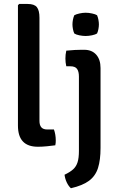

<svg xmlns="http://www.w3.org/2000/svg" viewBox="-20 -756 614 995"><path d="M259.5 -85Q264 -73 266.5 -58.2Q269 -43.5 269 -28.5Q269 -22 268.5 -15.5Q268 -9 266.5 -3Q248 -0.5 223.5 2Q199 4.5 176.5 4.5Q124.5 4.5 98.8 -22.8Q73 -50 73 -105.5V-729L79.5 -735.5H123Q158 -735.5 171.2 -718.8Q184.5 -702 184.5 -664V-129.5Q184.5 -107.5 194.2 -96.2Q204 -85 224.5 -85ZM501 11Q501 73 488 114.2Q475 155.5 441.8 180.5Q408.5 205.5 347.5 219.5Q335.5 209 326.2 189.8Q317 170.5 314.5 149.5Q343 136 359 121.5Q375 107 382 84.8Q389 62.5 389 26.5V-359.5Q389 -385.5 379.2 -399Q369.5 -412.5 344.5 -412.5H323.5Q319 -432.5 319 -452.5Q319 -462 320 -472.5Q321 -483 323.5 -493.5Q345.5 -496 367.2 -497Q389 -498 401.5 -498H416.5Q456 -498 478.5 -472.8Q501 -447.5 501 -403.5ZM355.5 -629.5Q355.5 -641 358 -654Q360.5 -667 365 -677Q375 -682.5 391.8 -686.2Q408.5 -690 424 -690Q439.5 -690 457 -686.2Q474.5 -682.5 483 -677Q487.5 -667 490 -653.8Q492.5 -640.5 492.5 -629.5Q492.5 -618.5 490 -605.2Q487.5 -592 483 -582.5Q475 -577 457.2 -573.2Q439.5 -569.5 424 -569.5Q408.5 -569.5 391.2 -573Q374 -576.5 365 -582.5Q360.5 -592 358 -605.2Q355.5 -618.5 355.5 -629.5Z"/></svg>

Font: Signika Light Medium
Style: Regular
Weight: 500
Version: Version 2.003;gftools[0.9.32]